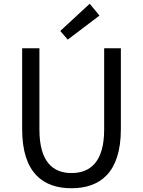

<svg xmlns="http://www.w3.org/2000/svg" viewBox="-20 -990 761 1023"><path d="M361 13C510 13 624 -67 624 -302V-733H535V-300C535 -124 458 -68 361 -68C265 -68 190 -124 190 -300V-733H98V-302C98 -67 211 13 361 13ZM341 -779 510 -907 458 -970 301 -825Z"/></svg>

Font: Source Han Sans KR
Style: Regular
Weight: 400
Designer: Ryoko NISHIZUKA 西塚涼子 (kana, bopomofo & ideographs); Paul D. Hunt (Latin, Greek & Cyrillic); Sandoll Communications 산돌커뮤니
Foundry: Adobe
Version: Version 2.004;hotconv 1.0.118;makeotfexe 2.5.65603